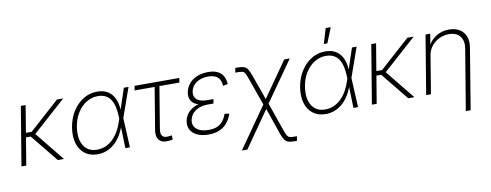

<svg xmlns="http://www.w3.org/2000/svg" viewBox="-74 -1141 4428 1732"><g transform="rotate(-10 2140.5 -274.5)"><path d="M173.3 -539.1 84 0H40L129.4 -539.1ZM517.6 -539.1 196.3 -251H104.5L111.3 -291.5H184.6L460.4 -539.1ZM373 0 165 -256.3 200.7 -282.7 429.2 0Z M737.3 11.2Q667.5 11.2 620.8 -24.4Q574.2 -60.1 555.7 -123Q537.1 -186 550.3 -268.1Q564 -349.6 603.8 -412.4Q643.6 -475.1 701.7 -510.7Q759.8 -546.4 828.1 -546.4Q875.5 -546.4 909.9 -530.3Q944.3 -514.2 966.3 -485.1Q988.3 -456.1 999 -417Q1009.8 -377.9 1009.8 -332H1023.9L1020.5 -271.5L1033.7 0H991.7L982.9 -290Q981.4 -336.9 972.9 -376.5Q964.4 -416 946.5 -444.8Q928.7 -473.6 899.4 -489.5Q870.1 -505.4 827.1 -505.4Q771 -505.4 722.4 -475.3Q673.8 -445.3 640.1 -391.8Q606.4 -338.4 594.7 -267.6Q583 -196.8 596.4 -143.3Q609.9 -89.8 646.2 -60.1Q682.6 -30.3 739.3 -30.3Q778.8 -30.3 814.2 -44.7Q849.6 -59.1 879.9 -86.7Q910.2 -114.3 934.3 -154.5Q958.5 -194.8 975.1 -246.1L1073.2 -539.1H1115.7L1020 -268.1L1003.9 -207H990.7Q973.6 -155.8 948.2 -115.2Q922.9 -74.7 890.1 -46.6Q857.4 -18.6 819.1 -3.7Q780.8 11.2 737.3 11.2Z M1388.7 2.9Q1329.1 9.8 1301.5 -22Q1273.9 -53.7 1283.7 -111.8L1347.7 -498H1164.1L1170.9 -539.1H1581.1L1574.2 -498H1391.6L1328.1 -114.3Q1321.3 -71.8 1337.9 -51.8Q1354.5 -31.7 1394.5 -37.1Q1401.4 -37.6 1409.2 -38.8Q1417 -40 1424.8 -41L1425.8 -2Q1417.5 0 1408 1.2Q1398.4 2.4 1388.7 2.9Z M1753.4 9.8Q1692.9 9.8 1650.9 -9.8Q1608.9 -29.3 1589.8 -63.5Q1570.8 -97.7 1578.1 -142.1Q1583.5 -174.3 1600.6 -200.9Q1617.7 -227.5 1646.2 -246.8Q1674.8 -266.1 1713.6 -276.6Q1752.4 -287.1 1800.8 -287.1H1849.1L1844.7 -258.3H1789.6Q1747.6 -258.3 1711.9 -244.4Q1676.3 -230.5 1653.3 -204.6Q1630.4 -178.7 1624 -143.6Q1615.7 -93.3 1652.8 -62.3Q1689.9 -31.2 1761.2 -31.2Q1809.1 -31.2 1841.1 -45.4Q1873 -59.6 1893.6 -86.2Q1914.1 -112.8 1927.2 -149.9L1969.2 -143.1Q1953.6 -96.7 1925.5 -62.3Q1897.5 -27.8 1854.7 -9Q1812 9.8 1753.4 9.8ZM1797.4 -264.6Q1748.5 -264.6 1714.8 -273.9Q1681.2 -283.2 1661.6 -300.5Q1642.1 -317.9 1635.3 -342Q1628.4 -366.2 1633.3 -396Q1641.6 -441.9 1670.2 -475.8Q1698.7 -509.8 1743.9 -528.1Q1789.1 -546.4 1845.2 -546.4Q1897 -546.4 1930.7 -530.3Q1964.4 -514.2 1981.7 -483.4Q1999 -452.6 2001.5 -409.2L1957.5 -400.4Q1954.6 -453.1 1926.3 -479.7Q1897.9 -506.3 1838.9 -506.3Q1772.9 -506.3 1729.7 -476.3Q1686.5 -446.3 1677.7 -396Q1670.4 -349.6 1700.4 -323.7Q1730.5 -297.9 1796.4 -297.9H1851.1L1845.7 -264.6Z M2022.9 204.1 2301.3 -193.8H2325.7L2426.8 96.2Q2438 127 2447 141.1Q2456.1 155.3 2470.7 158.9Q2485.4 162.6 2513.7 162.6H2534.7L2527.8 204.1H2509.3Q2473.1 204.1 2451.4 197.8Q2429.7 191.4 2415.8 172.4Q2401.9 153.3 2388.2 114.7L2304.7 -127.4L2073.2 204.1ZM2292 -154.8 2194.3 -430.2Q2183.1 -461.9 2174.3 -476.3Q2165.5 -490.7 2150.9 -494.6Q2136.2 -498.5 2107.9 -498.5H2086.9L2094.2 -540.5H2112.8Q2148.9 -540.5 2170.2 -534.2Q2191.4 -527.8 2205.1 -508.3Q2218.8 -488.8 2232.9 -449.2L2315.9 -216.3L2542 -539.1H2592.8L2322.3 -154.8Z M2826.7 11.2Q2756.8 11.2 2710.2 -24.4Q2663.6 -60.1 2645 -123Q2626.5 -186 2639.6 -268.1Q2653.3 -349.6 2693.1 -412.4Q2732.9 -475.1 2791 -510.7Q2849.1 -546.4 2917.5 -546.4Q2964.8 -546.4 2999.3 -530.3Q3033.7 -514.2 3055.7 -485.1Q3077.6 -456.1 3088.4 -417Q3099.1 -377.9 3099.1 -332H3113.3L3109.9 -271.5L3123 0H3081.1L3072.3 -290Q3070.8 -336.9 3062.3 -376.5Q3053.7 -416 3035.9 -444.8Q3018.1 -473.6 2988.8 -489.5Q2959.5 -505.4 2916.5 -505.4Q2860.4 -505.4 2811.8 -475.3Q2763.2 -445.3 2729.5 -391.8Q2695.8 -338.4 2684.1 -267.6Q2672.4 -196.8 2685.8 -143.3Q2699.2 -89.8 2735.6 -60.1Q2772 -30.3 2828.6 -30.3Q2868.2 -30.3 2903.6 -44.7Q2939 -59.1 2969.2 -86.7Q2999.5 -114.3 3023.7 -154.5Q3047.9 -194.8 3064.5 -246.1L3162.6 -539.1H3205.1L3109.4 -268.1L3093.3 -207H3080.1Q3063 -155.8 3037.6 -115.2Q3012.2 -74.7 2979.5 -46.6Q2946.8 -18.6 2908.4 -3.7Q2870.1 11.2 2826.7 11.2ZM2918 -614.3 2959.5 -752.9H3005.9L2950.2 -614.3Z M3383.3 -539.1 3293.9 0H3250L3339.4 -539.1ZM3727.5 -539.1 3406.2 -251H3314.5L3321.3 -291.5H3394.5L3670.4 -539.1ZM3583 0 3375 -256.3 3410.6 -282.7 3639.2 0Z M3848.1 -346.7 3791 0H3747.1L3836.4 -539.1H3879.4L3858.9 -417.5H3850.1Q3871.1 -462.4 3902.6 -490.7Q3934.1 -519 3972.4 -533Q4010.7 -546.9 4051.8 -546.9Q4107.4 -546.9 4146.5 -523.4Q4185.5 -500 4203.1 -456.8Q4220.7 -413.6 4210.4 -353L4118.7 204.1H4074.2L4166.5 -351.1Q4178.2 -421.9 4145.3 -463.9Q4112.3 -505.9 4043.9 -505.9Q3997.1 -505.9 3955.3 -486.1Q3913.6 -466.3 3885 -430.7Q3856.4 -395 3848.1 -346.7Z"/></g></svg>

Font: Inter 18pt ExtraLight
Style: Italic
Weight: 250
Italic angle: -9.3988°
Designer: Rasmus Andersson
Foundry: rsms
Version: Version 4.001;git-66647c0bb